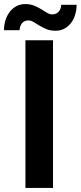

<svg xmlns="http://www.w3.org/2000/svg" viewBox="-44 -920 396 940"><path d="M215.5 0H80.5V-723H215.5ZM212.5 -849.5Q223.5 -849.5 231.8 -854Q240 -858.5 245.2 -865.2Q250.5 -872 253 -880.2Q255.5 -888.5 255.5 -896.5H331Q331 -871.5 324.2 -848.8Q317.5 -826 304.2 -808.2Q291 -790.5 271.8 -780Q252.5 -769.5 227.5 -769.5Q202 -769.5 183.2 -777.5Q164.5 -785.5 149 -794.8Q133.5 -804 120.8 -812Q108 -820 94.5 -820Q83 -820 75 -815.5Q67 -811 62 -804Q57 -797 54.5 -788.5Q52 -780 52 -772H-24.5Q-24.5 -796.5 -17.5 -819.8Q-10.5 -843 2.8 -860.8Q16 -878.5 35.2 -889.2Q54.5 -900 79.5 -900Q105 -900 124 -892Q143 -884 158 -874.8Q173 -865.5 186 -857.5Q199 -849.5 212.5 -849.5Z"/></svg>

Font: Lato 2
Style: Bold
Weight: 700
Designer: Lukasz Dziedzic with Adam Twardoch and Botio Nikoltchev
Foundry: tyPoland Lukasz Dziedzic
Version: Version 2.015; 2015-08-06; http://www.latofonts.com/